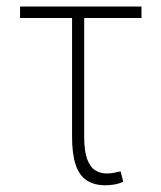

<svg xmlns="http://www.w3.org/2000/svg" viewBox="-20 -548 487 579"><path d="M406.7 -528.3V-493.7H40.5V-528.3ZM197.3 -528.3H233.9V-135.3Q233.9 -92.8 242.7 -68.6Q251.5 -44.4 266.8 -34.7Q282.2 -24.9 301.8 -24.9Q314 -24.9 323.5 -26.9Q333 -28.8 343.8 -31.2L351.6 0Q337.9 6.3 324.2 8.5Q310.5 10.7 297.4 10.7Q264.2 10.7 241.7 -3.9Q219.2 -18.6 208.3 -50.8Q197.3 -83 197.3 -135.7Z"/></svg>

Font: Roboto Condensed ExtraLight
Style: Regular
Weight: 250
Designer: Christian Robertson
Foundry: Google
Version: Version 3.008; 2023